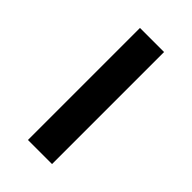

<svg xmlns="http://www.w3.org/2000/svg" viewBox="-200 -710 778 778"><g transform="rotate(45 189.0 -321.0)"><path d="M258 -642V0H120V-642Z"/></g></svg>

Font: Ek Mukta ExtraBold
Style: Regular
Weight: 800
Designer: Girish Dalvi and Yashodeep Gholap
Foundry: Ek Type
Version: Version 2.538;PS 1.002;hotconv 16.6.51;makeotf.lib2.5.65220;